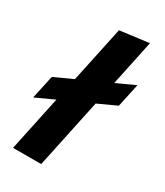

<svg xmlns="http://www.w3.org/2000/svg" viewBox="-185 -811 761 887"><g transform="rotate(30 195.5 -367.5)"><path d="M38 0 100 -293 2 -248 29 -373 127 -418 190 -715 344 -735 293 -493 391 -538 364 -413 266 -368 188 0Z"/></g></svg>

Font: Radio Canada
Style: Bold Italic
Weight: 700
Italic angle: -12°
Designer: Charles Daoud, Etienne Aubert Bonn, Alexandre Saumier Demers, Jacques Le Bailly
Foundry: Radio-Canada
Version: Version 2.104; ttfautohint (v1.8.4.7-5d5b);gftools[0.9.28.de